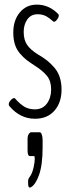

<svg xmlns="http://www.w3.org/2000/svg" viewBox="-20 -518 314 847"><path d="M115.2 308.6Q113.3 309.6 111.8 309.6Q104 309.6 104 290.5V284.7Q104 280.3 104.2 277.3Q104.5 274.4 105.5 271.7Q106.4 269 107.4 267.6Q108.4 266.1 110.6 262.9Q112.8 259.8 114.7 256.8Q123 243.2 128.2 220.5Q133.3 197.8 133.3 183.6Q133.3 170.4 130.4 170.4H111.8Q101.6 170.4 101.6 145V96.2Q101.6 81.5 106.7 73.5Q111.8 65.4 118.2 65.4H155.3Q160.6 65.4 164.3 75.4Q168 85.4 168 101.1V130.9Q168 210 152.1 254.2Q136.2 298.3 115.2 308.6ZM251.5 -123Q251.5 -65.4 220.2 -29.8Q189 5.9 134.3 5.9Q68.8 5.9 21.5 -49.8Q18.6 -53.7 18.6 -57.6Q18.6 -66.4 27.3 -75.9Q36.1 -85.4 42.5 -85.4Q44.4 -85.4 45.9 -84Q68.4 -58.6 87.9 -47.1Q107.4 -35.6 133.8 -35.6Q168 -35.6 186.8 -61Q205.6 -86.4 205.6 -123.5Q205.6 -160.2 187.7 -182.6Q169.9 -205.1 133.3 -228.5Q110.4 -243.2 96.7 -253.9Q83 -264.6 67.9 -282.2Q52.7 -299.8 45.7 -322.5Q38.6 -345.2 38.6 -374.5Q38.6 -428.7 67.4 -463.1Q96.2 -497.6 142.6 -497.6Q196.3 -497.6 236.8 -456.1Q239.3 -453.6 239.3 -449.7Q239.3 -441.4 231.7 -431.6Q224.1 -421.9 218.3 -421.9Q216.3 -421.9 215.3 -422.9Q197.3 -439.5 181.9 -447.3Q166.5 -455.1 145.5 -455.1Q116.7 -455.1 100.6 -432.4Q84.5 -409.7 84.5 -377.4Q84.5 -342.3 99.6 -320.1Q114.7 -297.9 148.4 -277.3Q172.4 -263.2 187.7 -251Q203.1 -238.8 219.2 -220.5Q235.4 -202.1 243.4 -177.7Q251.5 -153.3 251.5 -123Z"/></svg>

Font: BenchNine Light
Style: Regular
Weight: 300
Version: Version 1 ; ttfautohint (v0.92.18-e454-dirty) -l 8 -r 50 -G 